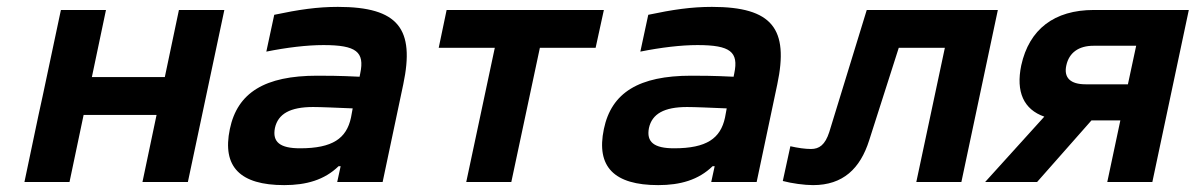

<svg xmlns="http://www.w3.org/2000/svg" viewBox="-20 -529 3475 558"><path d="M51 0H182L223 -195H435L394 0H526L632 -500H500L459 -305H247L288 -500H157L104 -250L92 -195Z M962 -509C902 -509 848 -501 777 -486L754 -379C814 -391 872 -398 920 -398C1016 -398 1040 -378 1027 -316L1025 -306C967 -309 925 -309 902 -309C750 -309 670 -260 648 -154C625 -44 678 9 806 9C870 9 923 -6 964 -46H970L960 0H1092L1152 -284C1186 -445 1138 -509 962 -509ZM779 -157C788 -198 823 -218 890 -218C913 -218 956 -216 1005 -214L1000 -187C987 -127 947 -98 852 -98C794 -98 771 -116 779 -157Z M1335 0H1466L1549 -390H1711L1735 -500H1278L1255 -390H1418Z M2049 -509C1989 -509 1935 -501 1864 -486L1841 -379C1901 -391 1959 -398 2007 -398C2103 -398 2127 -378 2114 -316L2112 -306C2054 -309 2012 -309 1989 -309C1837 -309 1757 -260 1735 -154C1712 -44 1765 9 1893 9C1957 9 2010 -6 2051 -46H2057L2047 0H2179L2239 -284C2273 -445 2225 -509 2049 -509ZM1866 -157C1875 -198 1910 -218 1977 -218C2000 -218 2043 -216 2092 -214L2087 -187C2074 -127 2034 -98 1939 -98C1881 -98 1858 -116 1866 -157Z M2506 -121 2592 -390H2726L2643 0H2774L2880 -500H2499L2390 -145C2378 -108 2361 -96 2337 -96C2320 -96 2299 -99 2277 -104L2255 -3C2281 4 2318 9 2343 9C2430 9 2480 -39 2506 -121Z M3435 -500H3159C3044 -500 2971 -444 2948 -339C2932 -262 2955 -211 3015 -190L2843 0H2994L3152 -179H3236L3198 0H3329ZM3079 -339C3087 -376 3115 -396 3158 -396H3282L3258 -284H3135C3091 -284 3071 -303 3079 -339Z"/></svg>

Font: LT Wave Text Bold Italic
Style: Regular
Weight: 700
Designer: Daniel Lyons
Version: Version 2.5 (Glyphs App)